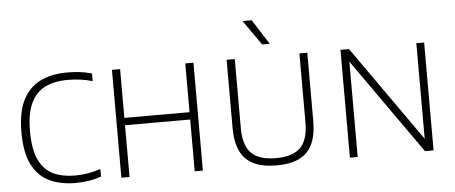

<svg xmlns="http://www.w3.org/2000/svg" viewBox="-52 -924 2498 1055"><g transform="rotate(-5 1197.0 -397.0)"><path d="M323.5 7Q242.5 7 181.5 -21.8Q120.5 -50.5 86.5 -117Q52.5 -183.5 52.5 -297Q52.5 -405.5 86 -472.8Q119.5 -540 181.8 -571Q244 -602 330.5 -602Q367 -602 401 -598Q435 -594 467 -584.5V-542.5Q432.5 -552.5 399 -556.8Q365.5 -561 330.5 -561Q257 -561 205.5 -535.5Q154 -510 127 -452.2Q100 -394.5 100 -298Q100 -197 127.5 -139.5Q155 -82 205.5 -58Q256 -34 325.5 -34Q361.5 -34 394.5 -39.5Q427.5 -45 467 -57.5V-15.5Q435 -4.5 399.2 1.2Q363.5 7 323.5 7Z M578 0V-595H623V-326H982.5V-595H1027.5V0H982.5V-285.5H623V0Z M1433.5 7Q1357.5 7 1308 -17Q1258.5 -41 1234.5 -91Q1210.5 -141 1210.5 -219V-595H1255.5V-213.5Q1255.5 -119.5 1298.2 -76.2Q1341 -33 1433.5 -33Q1527 -33 1569.5 -76.2Q1612 -119.5 1612 -213.5V-595H1655.5V-219Q1655.5 -141 1632 -91Q1608.5 -41 1559.2 -17Q1510 7 1433.5 7ZM1412.5 -662 1316 -799.5H1366.5L1454.5 -662Z M1838.5 0V-595H1885.5L2270.5 -49H2257V-595H2300V0H2252.5L1867.5 -546H1881.5V0Z"/></g></svg>

Font: Encode Sans SC ExtraLight
Style: Regular
Weight: 250
Designer: Multiple Designers
Foundry: Impallari Type
Version: Version 3.002